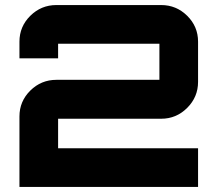

<svg xmlns="http://www.w3.org/2000/svg" viewBox="-20 -740 870 760"><path d="M203 -720H618Q678 -720 721 -677.5Q764 -635 764 -575V-416Q764 -356 721 -313Q678 -270 618 -270H210V-153H764V0H57V-279Q57 -339 100 -381.5Q143 -424 203 -424H611V-567H210V-509H57V-575Q57 -635 100 -677.5Q143 -720 203 -720Z"/></svg>

Font: Orbitron
Style: Black
Weight: 900
Designer: Matt McInerney
Foundry: Matt McInerney
Version: 1.000